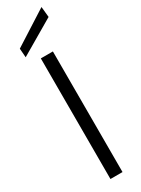

<svg xmlns="http://www.w3.org/2000/svg" viewBox="-243 -944 710 965"><g transform="rotate(-30 112.0 -461.0)"><path d="M77 0V-700H147V0ZM14 -743 10 -795 209 -922 215 -861Z"/></g></svg>

Font: DM Sans 18pt Light
Style: Regular
Weight: 300
Designer: Colophon Foundry, Jonny Pinhorn
Foundry: Colophon Foundry
Version: Version 4.004;gftools[0.9.30]